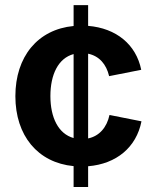

<svg xmlns="http://www.w3.org/2000/svg" viewBox="-20 -748 626 768"><path d="M274.4 0H332.5V-83C445.8 -92.3 525.4 -158.7 545.9 -262.7L418 -288.1C407.2 -238.3 377.4 -203.6 332.5 -194.3V-533.2C377 -523.9 405.3 -491.2 416.5 -443.4L544.9 -468.8C524.4 -570.3 444.8 -635.3 332.5 -644.5V-727.5H274.4V-644C130.9 -630.4 41.5 -521.5 41.5 -363.3C41.5 -205.6 130.9 -97.2 274.4 -83.5ZM181.6 -363.8C181.6 -449.7 212.9 -515.1 274.4 -531.7V-195.8C212.9 -212.9 181.6 -278.3 181.6 -363.8Z"/></svg>

Font: Raveo SemiBold
Style: Regular
Weight: 600
Designer: Jakub Foglar, Rasmus Andersson (Inter)
Foundry: Jakubfoglar.com
Version: Version 1.100;Glyphs 3.2.3 (3260)